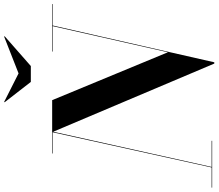

<svg xmlns="http://www.w3.org/2000/svg" viewBox="-118 -932 1025 900"><g transform="rotate(-90 394.0 -482.5)"><path d="M499.5 -907.5 366 -975 364 -973 459.5 -850H534L674 -973L671.5 -975ZM-36 -2.5V0H183.5V-2.5H61L226 -745L545.5 10H551.5L724 -747.5H824.5V-750H602V-747.5H721L598.5 -207.5L374 -750H124V-747.5H223.5L58.5 -2.5Z"/></g></svg>

Font: Bodoni* 72pt Medium
Style: Italic
Weight: 500
Italic angle: -13°
Version: Version 2.3